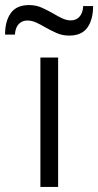

<svg xmlns="http://www.w3.org/2000/svg" viewBox="-68 -738 388 758"><path d="M91.5 0V-511H161.5V0ZM205 -597.5Q177.5 -597.5 154.5 -608Q131.5 -618.5 111 -630Q92.5 -641 75 -649Q57.5 -657 39.5 -657Q19.5 -657 6 -643Q-7.5 -629 -9 -601.5H-48Q-48 -655 -25.2 -686.5Q-2.5 -718 46.5 -718Q75 -718 98.2 -707.2Q121.5 -696.5 142.5 -684.5Q160 -674 177.2 -665.8Q194.5 -657.5 212 -657.5Q232.5 -657.5 245.8 -672Q259 -686.5 260.5 -714H299.5Q299.5 -660.5 277 -629Q254.5 -597.5 205 -597.5Z"/></svg>

Font: Overpass Light
Style: Regular
Weight: 300
Designer: Delve Withrington, Dave Bailey, Thomas Jockin
Foundry: Delve Fonts LLC
Version: Version 4.000; ttfautohint (v1.8.3)